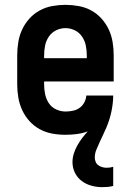

<svg xmlns="http://www.w3.org/2000/svg" viewBox="-20 -548 540 792"><path d="M401 224Q379 224 357 218Q335 212 317 198.5Q299 185 289 164.5Q279 144 279 121Q279 103 284.5 85.5Q290 68 299 52Q308 36 319 21.5Q330 7 342 -6Q320 2 296.5 5Q273 8 250 8Q222 8 195 3Q168 -2 144 -15Q120 -28 101.5 -48.5Q83 -69 71.5 -94Q60 -119 55.5 -146Q51 -173 51 -200V-320Q51 -347 55.5 -374.5Q60 -402 71.5 -426.5Q83 -451 101.5 -471.5Q120 -492 144 -505Q168 -518 195.5 -523Q223 -528 250 -528Q277 -528 304.5 -523Q332 -518 356 -505Q380 -492 398.5 -471.5Q417 -451 428.5 -426.5Q440 -402 444.5 -374.5Q449 -347 449 -320V-212H162V-200Q162 -180 166 -160Q170 -140 181 -123Q192 -106 211 -97Q230 -88 250 -88Q265 -88 280 -91Q295 -94 307.5 -102.5Q320 -111 327.5 -125Q335 -139 336 -154H447Q447 -138 445 -121Q443 -104 439.5 -87.5Q436 -71 431 -55Q426 -39 419.5 -23.5Q413 -8 405.5 7.5Q398 23 391 38.5Q384 54 377.5 69.5Q371 85 371 102Q371 111 374.5 119.5Q378 128 385.5 133.5Q393 139 402 141.5Q411 144 420 144Q427 144 434 143Q441 142 447 140V219Q436 222 424.5 223Q413 224 401 224ZM162 -308H338V-320Q338 -340 334 -360Q330 -380 318.5 -397Q307 -414 288.5 -423Q270 -432 250 -432Q230 -432 211.5 -423Q193 -414 181.5 -397Q170 -380 166 -360Q162 -340 162 -320Z"/></svg>

Font: Moesevka
Style: Bold
Weight: 700
Monospace: yes
Designer: Belleve Invis
Foundry: Belleve Invis
Version: Version 32.5.0; ttfautohint (v1.8.4)